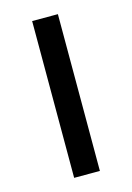

<svg xmlns="http://www.w3.org/2000/svg" viewBox="-89 -585 437 634"><g transform="rotate(-15 129.0 -268.0)"><path d="M85 0H173V-536H85Z"/></g></svg>

Font: Noto Sans Math
Style: Regular
Weight: 400
Designer: Monotype Design Team, Delve Withrington, Jeff Kellem
Foundry: Monotype Imaging Inc., Delve Fonts LLC
Version: Version 3.000